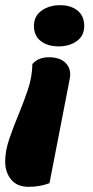

<svg xmlns="http://www.w3.org/2000/svg" viewBox="-54 -550 359 741"><path d="M71 -303Q94 -329 134 -329Q174 -329 195.5 -310.5Q217 -292 217 -262Q217 -255 215 -245L137 157Q100 171 56 171Q12 171 -11 143Q-34 115 -34 73.5Q-34 32 -18 -14.5Q-2 -61 17.5 -108Q37 -155 53.5 -203.5Q70 -252 71 -303ZM77 -450Q77 -488 106.5 -509Q136 -530 178 -530Q220 -530 245.5 -509Q271 -488 271 -450Q271 -412 242.5 -391.5Q214 -371 172 -371Q130 -371 103.5 -391.5Q77 -412 77 -450Z"/></svg>

Font: Sansita One
Style: Regular
Weight: 400
Designer: Pablo Cosgaya
Foundry: Omnibus-Type
Version: Version 1.001